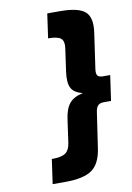

<svg xmlns="http://www.w3.org/2000/svg" viewBox="-95 -802 677 987"><g transform="rotate(-10 243.5 -308.5)"><path d="M98.1 126 116.2 -2Q166.5 -2 187.5 -16.6Q208.5 -31.2 213.9 -66.9L231 -188Q238.3 -242.7 261 -270.3Q283.7 -297.9 332 -308.1Q287.1 -319.3 272.9 -346.7Q258.8 -374 266.1 -429.2L283.2 -550.8Q288.6 -586.9 271.7 -601.6Q254.9 -616.2 205.1 -616.2L223.1 -743.2H289.1Q386.2 -743.2 420.7 -712.2Q455.1 -681.2 443.8 -604L417 -418Q413.6 -394 421.1 -384.5Q428.7 -375 449.2 -375H486.8L467.8 -243.2H430.2Q410.2 -243.2 399.9 -233.2Q389.6 -223.1 386.2 -199.2L358.9 -14.2Q347.7 63.5 304.4 94.7Q261.2 126 164.1 126Z"/></g></svg>

Font: Trueno
Style: Bold Italic
Weight: 700
Designer: Julieta Ulanovsky
Foundry: Julieta Ulanovsky
Version: Version 3.001b | FøM Fix